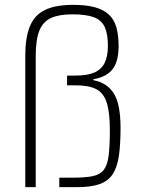

<svg xmlns="http://www.w3.org/2000/svg" viewBox="-20 -770 580 790"><path d="M84 0V-541Q84 -614 102.5 -660.5Q121 -707 164 -728.5Q207 -750 282 -750Q335 -750 371 -740Q407 -730 428.5 -709.5Q450 -689 459 -657Q468 -625 468 -580Q468 -517 443 -485Q418 -453 364 -444V-440Q420 -430 448 -386Q476 -342 476 -244Q476 -174 469 -127.5Q462 -81 443.5 -53Q425 -25 390 -12.5Q355 0 297 0H224V-39H280Q330 -39 360.5 -45Q391 -51 406.5 -70.5Q422 -90 427 -129.5Q432 -169 432 -236Q432 -308 419 -348Q406 -388 375.5 -403.5Q345 -419 290 -419H256V-459H290Q339 -459 368 -471.5Q397 -484 410.5 -511Q424 -538 424 -582Q424 -630 411 -658.5Q398 -687 366.5 -699Q335 -711 277 -711Q223 -711 190 -696Q157 -681 142 -644Q127 -607 127 -539V0Z"/></svg>

Font: Saira SemiCondensed ExtraLight
Style: Regular
Weight: 250
Width: 4
Designer: Hector Gatti with collaboration of the Omnibus-Type team
Foundry: Omnibus-Type
Version: Version 1.101